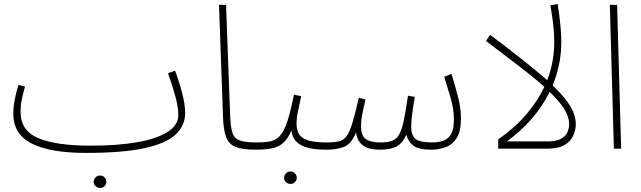

<svg xmlns="http://www.w3.org/2000/svg" viewBox="-20 -738 3183 953"><path d="M406 21Q231 21 138.5 -25Q46 -71 46 -174Q46 -207 53.5 -245.5Q61 -284 72 -317L104 -308Q96 -280 89 -248.5Q82 -217 82 -183Q82 -90 169.5 -52.5Q257 -15 432 -15Q564 -15 661 -32Q758 -49 811.5 -83Q865 -117 865 -167Q865 -205 851.5 -255.5Q838 -306 814 -375L849 -387Q870 -331 884.5 -274.5Q899 -218 899 -178Q899 -115 852 -70.5Q805 -26 697 -2.5Q589 21 406 21ZM477 195Q464 195 454.5 186Q445 177 445 165Q445 152 454.5 142.5Q464 133 477 133Q490 133 499 142.5Q508 152 508 165Q508 177 499 186Q490 195 477 195Z M1248 5Q1184 5 1150 -8.5Q1116 -22 1102.5 -57Q1089 -92 1087 -157L1067 -714H1102L1122 -172Q1124 -111 1133 -81Q1142 -51 1169.5 -41Q1197 -31 1253 -31Q1270 -31 1270 -14Q1270 -7 1264 -1Q1258 5 1248 5Z M1248 5 1253 -31Q1294 -31 1322 -36.5Q1350 -42 1370 -64.5Q1390 -87 1406 -135Q1422 -183 1439 -268L1475 -261Q1465 -212 1458.5 -183Q1452 -154 1452 -123Q1452 -97 1462 -76Q1472 -55 1504 -43Q1536 -31 1603 -31Q1619 -31 1619 -14Q1619 -7 1613 -1Q1607 5 1598 5Q1512 5 1471 -19.5Q1430 -44 1427 -91Q1408 -48 1385 -28Q1362 -8 1329 -1.5Q1296 5 1248 5ZM1422 175Q1409 175 1399.5 166Q1390 157 1390 145Q1390 132 1399.5 122.5Q1409 113 1422 113Q1435 113 1444 122.5Q1453 132 1453 145Q1453 157 1444 166Q1435 175 1422 175Z M1598 5 1603 -31Q1640 -31 1663 -36.5Q1686 -42 1701 -63Q1716 -84 1729.5 -129Q1743 -174 1761 -253L1794 -244Q1788 -218 1780 -181Q1772 -144 1772 -112Q1772 -64 1796 -47.5Q1820 -31 1869 -31Q1904 -31 1926 -39Q1948 -47 1961.5 -71Q1975 -95 1984.5 -141Q1994 -187 2005 -263L2039 -257Q2032 -219 2026.5 -178Q2021 -137 2021 -110Q2021 -63 2044.5 -47Q2068 -31 2124 -31Q2151 -31 2176 -38Q2201 -45 2217 -69Q2233 -93 2233 -145Q2233 -196 2217.5 -249Q2202 -302 2185 -357L2221 -371Q2238 -317 2253 -259Q2268 -201 2268 -149Q2268 -86 2247 -53Q2226 -20 2192 -7.5Q2158 5 2120 5Q2056 5 2030.5 -16Q2005 -37 1997 -69Q1979 -28 1949.5 -11.5Q1920 5 1865 5Q1838 5 1813.5 -1Q1789 -7 1771 -25.5Q1753 -44 1747 -80Q1724 -24 1688.5 -9.5Q1653 5 1598 5Z M2731 -529Q2731 -560 2728 -594.5Q2725 -629 2720 -660.5Q2715 -692 2712 -712L2748 -718Q2751 -699 2755.5 -666Q2760 -633 2763 -596.5Q2766 -560 2766 -529Q2766 -418 2723 -314Q2784 -256 2811 -210.5Q2838 -165 2838 -121Q2838 -96 2826.5 -67.5Q2815 -39 2784 -19.5Q2753 0 2693 0H2453V-46Q2537 -105 2593 -171Q2649 -237 2682 -307Q2629 -354 2556 -410Q2483 -466 2392 -535L2413 -565Q2506 -495 2576 -439.5Q2646 -384 2696 -340Q2714 -386 2722.5 -433.5Q2731 -481 2731 -529ZM2496 -36H2696Q2740 -36 2763.5 -48.5Q2787 -61 2796 -81Q2805 -101 2805 -121Q2805 -159 2780 -198Q2755 -237 2708 -282Q2640 -142 2496 -36Z M3027 0 3007 -714H3043L3063 0Z"/></svg>

Font: Noto Sans Arabic UI XLt
Style: Regular
Weight: 200
Designer: Monotype Design Team, Nadine Chahine and Nizar Qandah
Foundry: Monotype Imaging Inc.
Version: Version 2.010; ttfautohint (v1.8.4.7-5d5b)